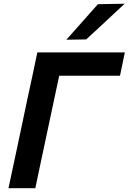

<svg xmlns="http://www.w3.org/2000/svg" viewBox="-20 -988 676 1008"><path d="M24.5 0Q37 -58 48.5 -112Q60 -166 74.5 -234L125 -473.5Q140 -542 151.8 -597.5Q163.5 -653 176 -713H635.5L610 -590.5H291Q284 -558.5 276.8 -524.8Q269.5 -491 261.5 -453L215 -234Q200.5 -166 189 -112Q177.5 -58 165.5 0ZM328.5 -779.5Q371 -827 411.5 -873Q452.5 -919 494 -966L634.5 -968.5Q582.5 -920 532 -873Q481.5 -826 432.5 -781Z"/></svg>

Font: Heraclito SemiBold
Style: Italic
Weight: 600
Italic angle: -12°
Designer: Kostas Bartsokas (font) & Cristiano Sobral (main changes)
Foundry: Kostas Bartsokas (font) & Cristiano Sobral (main changes)
Version: Version 1.00;July 8, 2020;FontCreator 13.0.0.2655 64-bit